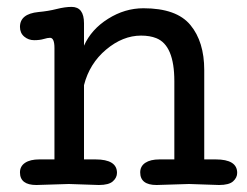

<svg xmlns="http://www.w3.org/2000/svg" viewBox="-20 -529 706 549"><path d="M84 0Q37.1 0 37.1 -36.1Q37.1 -53.7 51.8 -63.5Q66.4 -73.2 92.3 -73.2H135.7V-391.6Q135.7 -420.9 123 -420.9Q116.2 -420.9 105 -417.5Q93.8 -414.1 77.6 -414.1Q61.5 -414.1 49.3 -424.3Q37.1 -434.6 37.1 -452.1Q37.1 -489.3 89.8 -494.6Q117.7 -497.1 141.8 -503.2Q166 -509.3 184.6 -509.3Q220.2 -509.3 220.2 -462.4V-398.4Q241.2 -445.3 289.1 -475.3Q336.9 -505.4 390.1 -505.4Q484.9 -505.4 524.4 -457.5Q564 -409.7 564 -328.6V-73.2H596.7Q658.2 -73.2 658.2 -34.7Q658.2 -21 646.5 -10.5Q634.8 0 606.4 0L520.5 -2.9L427.7 0Q380.9 0 380.9 -36.1Q380.9 -53.7 395.5 -63.5Q410.2 -73.2 436 -73.2H478.5V-296.9Q478.5 -399.4 426.8 -419.9Q408.7 -427.2 383.3 -427.2Q331.1 -427.2 283.4 -387.2Q235.8 -347.2 220.2 -285.6V-73.2H252.9Q314.5 -73.2 314.5 -34.7Q314.5 -21 302.7 -10.5Q291 0 262.7 0L176.8 -2.9Z"/></svg>

Font: Oldenburg
Style: Regular
Weight: 400
Designer: Nicole Fally
Foundry: Nicole Fally
Version: Version 1.001